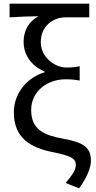

<svg xmlns="http://www.w3.org/2000/svg" viewBox="-20 -816 521 1041"><path d="M409 205C454 144 473 89 473 56C473 -18 431 -44 323 -64C223 -82 149 -111 149 -219C149 -325 241 -386 334 -386C362 -386 383 -385 412 -379V-457C383 -451 368 -450 340 -450C274 -450 201 -508 201 -587C201 -673 265 -722 337 -722H464V-796H32V-722C99 -726 129 -727 189 -728C138 -701 108 -652 108 -590C108 -512 156 -456 222 -428V-424C132 -398 55 -315 55 -207C55 -64 151 -14 267 9C366 29 391 44 391 77C391 107 376 127 336 176Z"/></svg>

Font: Noto Sans HK
Style: Regular
Weight: 400
Designer: Ryoko NISHIZUKA 西塚涼子 (kana, bopomofo & ideographs); Paul D. Hunt (Latin, Greek & Cyrillic); Sandoll Communications 산돌커뮤니
Foundry: Adobe
Version: Version 2.004;hotconv 1.0.118;makeotfexe 2.5.65603